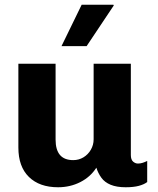

<svg xmlns="http://www.w3.org/2000/svg" viewBox="-20 -780 665 810"><path d="M225 10Q146.5 10 102 -33.5Q57.5 -77 57.5 -157.5V-511H214.5V-191Q214.5 -148 233 -126.2Q251.5 -104.5 289 -104.5Q312.5 -104.5 332 -116.2Q351.5 -128 363.2 -148.2Q375 -168.5 375 -192.5V-511H532V-126Q532 -106.5 541.5 -98.2Q551 -90 562 -90Q572 -90 582 -93.2Q592 -96.5 601 -101V-12Q588 -2 565.8 4Q543.5 10 510.5 10Q472 10 446.8 -0.5Q421.5 -11 407.8 -30Q394 -49 386.5 -72.5Q361.5 -33.5 318.8 -11.8Q276 10 225 10ZM239.5 -585.5 324.5 -760H458.5L460 -757L345.5 -585.5Z"/></svg>

Font: Chivo Medium
Style: Regular
Weight: 500
Designer: Hector Gatti
Foundry: Omnibus-Type
Version: Version 2.002